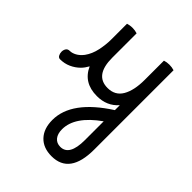

<svg xmlns="http://www.w3.org/2000/svg" viewBox="-307 -626 1287 1287"><g transform="rotate(45 336.5 17.5)"><path d="M-1 -72Q20 -72 44 -85Q68 -98 89 -125Q118 -165 129.5 -219Q141 -273 141 -324V-472Q150 -475 162 -477Q174 -479 187 -479Q210 -479 232 -472V-241Q232 -75 353 -75Q424 -75 457.5 -132.5Q491 -190 491 -290V-472Q512 -479 536 -479Q561 -479 582 -472V280Q582 514 411 514Q332 514 287.5 467Q243 420 243 338Q243 155 493 -5V-52Q436 14 341 14Q214 14 166 -93Q150 -64 131 -45Q104 -18 68.5 -2Q33 14 -8 14Q-22 14 -29.5 0.5Q-37 -13 -37 -29Q-37 -46 -28.5 -59Q-20 -72 -1 -72ZM333 336Q333 379 353 403.5Q373 428 408 428Q493 428 493 280V101Q333 214 333 336Z"/></g></svg>

Font: Borel
Style: Regular
Weight: 400
Designer: Rosalie Wagner
Foundry: ANRT
Version: Version 1.007; ttfautohint (v1.8.4.7-5d5b)